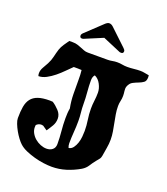

<svg xmlns="http://www.w3.org/2000/svg" viewBox="-166 -1045 1016 1171"><g transform="rotate(20 341.5 -459.5)"><path d="M147 -746H170Q188 -746 201.5 -741.5Q215 -737 227.5 -732Q240 -727 251.5 -722.5Q263 -718 277 -718H404Q421 -718 436 -721Q451 -724 467 -724Q484 -724 500 -721Q516 -718 533 -718Q554 -718 575.5 -720.5Q597 -723 618 -723Q632 -723 646 -720Q660 -717 674 -715L675 -702Q675 -678 662 -668.5Q649 -659 631.5 -652.5Q614 -646 596.5 -637Q579 -628 570 -605Q565 -592 567.5 -574.5Q570 -557 570 -543Q570 -526 566 -509Q562 -492 562 -475Q562 -448 566.5 -422Q571 -396 576 -370.5Q581 -345 585.5 -319Q590 -293 590 -266Q590 -239 585 -211.5Q580 -184 576 -157Q574 -143 566 -133.5Q558 -124 550 -114Q534 -94 521.5 -74Q509 -54 486 -40Q445 -16 400 -2Q355 12 308 12Q284 12 254 8Q224 4 193.5 -4.5Q163 -13 135.5 -25Q108 -37 90 -54Q79 -64 65.5 -82Q52 -100 40.5 -120.5Q29 -141 21 -161.5Q13 -182 13 -197Q13 -240 18.5 -271.5Q24 -303 40 -323.5Q56 -344 84.5 -354Q113 -364 159 -364L179 -363Q201 -349 222 -326.5Q243 -304 243 -276Q243 -250 230 -228Q217 -206 203 -186Q189 -195 174 -206Q166 -208 162 -208Q144 -208 130 -194L129 -180Q129 -160 139 -142Q149 -124 165 -110.5Q181 -97 201 -89Q221 -81 240 -81Q263 -81 278.5 -93.5Q294 -106 294 -130Q294 -172 290 -212.5Q286 -253 286 -295Q286 -312 287 -328Q288 -344 291 -360Q282 -405 281.5 -451Q281 -497 281 -543Q281 -558 280.5 -573.5Q280 -589 278 -605Q265 -606 252.5 -606Q240 -606 227 -606Q210 -590 188.5 -568Q167 -546 143 -526.5Q119 -507 93.5 -493.5Q68 -480 43 -480Q40 -489 40 -498Q40 -518 51.5 -537.5Q63 -557 72 -574Q85 -599 90.5 -623.5Q96 -648 104 -674Q111 -694 123 -711.5Q135 -729 147 -746ZM365 -602Q358 -594 355.5 -585Q353 -576 353 -566Q353 -528 356.5 -490Q360 -452 360 -414Q360 -386 363 -359.5Q366 -333 366 -306Q366 -269 363 -232Q360 -195 360 -159Q360 -144 366 -131Q384 -134 395 -149Q406 -164 412.5 -183.5Q419 -203 421 -224.5Q423 -246 423 -262Q423 -297 417.5 -332.5Q412 -368 412 -403Q412 -429 415.5 -456Q419 -483 419 -509Q419 -535 404.5 -563Q390 -591 365 -602ZM459 -787 341 -837 222 -787Q214 -786 214 -786Q200 -786 200 -801Q200 -810 210 -819L317 -920Q330 -931 340 -931Q353 -931 365 -920L472 -819Q483 -809 483 -801Q483 -786 468 -786Q468 -786 459 -787Z"/></g></svg>

Font: CAT Altenglisch
Style: Regular
Weight: 400
Designer: Peter Wiegel
Foundry: Peter Wiegel, CAT Fonts
Version: Version 1.000